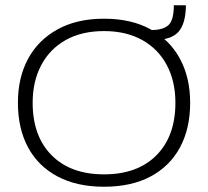

<svg xmlns="http://www.w3.org/2000/svg" viewBox="-20 -698 790 729"><path d="M375 11Q272 11 198.5 -28Q125 -67 86.5 -138.5Q48 -210 48 -308Q48 -403 86.5 -474.5Q125 -546 198.5 -586.5Q272 -627 375 -627Q479 -627 552 -586.5Q625 -546 663.5 -474.5Q702 -403 702 -308Q702 -210 663.5 -138.5Q625 -67 552 -28Q479 11 375 11ZM375 -36Q502 -36 574 -108.5Q646 -181 646 -308Q646 -389 613.5 -450.5Q581 -512 520 -546Q459 -580 375 -580Q290 -580 229.5 -546Q169 -512 136.5 -450.5Q104 -389 104 -308Q104 -181 176 -108.5Q248 -36 375 -36ZM566 -547 555 -584Q599 -584 619.5 -602.5Q640 -621 640 -678H686Q685 -607 657 -576.5Q629 -546 566 -547Z"/></svg>

Font: Inconsolata ExtraExpanded Light
Style: Regular
Weight: 300
Width: 8
Monospace: yes
Designer: Raph Levien, Cyreal, Brenton Simpson
Foundry: Raph Levien, Cyreal, Google
Version: Version 3.001; ttfautohint (v1.8.2.53-6de2)